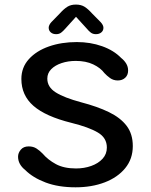

<svg xmlns="http://www.w3.org/2000/svg" viewBox="-20 -809 659 840"><path d="M310.5 10.5Q235.5 10.5 179.8 -10.5Q124 -31.5 90.5 -65Q59 -90 59 -123.5Q59 -140 71 -154.2Q83 -168.5 105.5 -168.5Q125.5 -168.5 139.8 -159.2Q154 -150 166.5 -137Q189.5 -110 224.5 -91Q259.5 -72 312.5 -72Q348.5 -72 379.2 -83Q410 -94 428.8 -114.5Q447.5 -135 447.5 -163.5Q447.5 -206 408.2 -229.2Q369 -252.5 292.5 -271.5Q179.5 -299.5 126.5 -345.8Q73.5 -392 73.5 -463.5Q73.5 -514 106.2 -550.2Q139 -586.5 194 -605.8Q249 -625 316 -625Q375.5 -625 426.8 -606.8Q478 -588.5 510 -555.5Q524 -544.5 532.2 -530.8Q540.5 -517 540.5 -500.5Q540.5 -480.5 527.8 -468.8Q515 -457 495.5 -457Q476 -457 461.5 -467.5Q447 -478 437 -489Q420 -512 388 -527.2Q356 -542.5 311.5 -542.5Q278 -542.5 249.5 -533Q221 -523.5 204 -506.2Q187 -489 187 -465Q187 -428 223.8 -404.8Q260.5 -381.5 335 -361.5Q406 -343 456.5 -318.5Q507 -294 534 -258.5Q561 -223 561 -170Q561 -114 528 -73.5Q495 -33 438.2 -11.2Q381.5 10.5 310.5 10.5ZM420.5 -712Q432.5 -699 432.5 -687.5Q432.5 -675 423.2 -667.2Q414 -659.5 399.5 -659.5Q386.5 -659.5 377.5 -666.2Q368.5 -673 359.5 -684L312.5 -735.5L265.5 -683.5Q256 -672.5 247.2 -666Q238.5 -659.5 225.5 -659.5Q211 -659.5 202 -667.5Q193 -675.5 193 -688Q193 -693 195.8 -699.2Q198.5 -705.5 204.5 -712L242 -750.5Q259.5 -770 274.8 -779.5Q290 -789 312 -789Q334.5 -789 349.8 -779.5Q365 -770 382.5 -750.5Z"/></svg>

Font: Sono Monospace Medium
Style: Regular
Weight: 500
Designer: Tyler Finck
Foundry: Tyler Finck
Version: Version 2.112